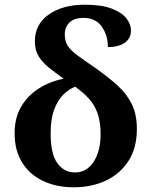

<svg xmlns="http://www.w3.org/2000/svg" viewBox="-20 -785 644 815"><path d="M293 10Q219 10 162.5 -17Q106 -44 74 -95Q42 -146 42 -220Q42 -284 69.5 -331.5Q97 -379 144 -409Q191 -439 250 -451Q215 -476 187.5 -498Q160 -520 144 -546Q128 -572 128 -610Q128 -682 187 -723.5Q246 -765 340 -765Q411 -765 454 -748.5Q497 -732 516.5 -707Q536 -682 536 -657Q536 -622 509.5 -603.5Q483 -585 438 -585Q438 -635 412 -672Q386 -709 334 -709Q295 -709 275 -689.5Q255 -670 255 -639Q255 -611 267 -591.5Q279 -572 308 -550.5Q337 -529 387 -495Q439 -458 478.5 -422.5Q518 -387 539.5 -343Q561 -299 561 -238Q561 -157 525.5 -102Q490 -47 429.5 -18.5Q369 10 293 10ZM296 -53Q347 -52 377 -97.5Q407 -143 407 -215Q407 -270 393 -307Q379 -344 354.5 -369.5Q330 -395 299 -417Q273 -407 249 -383.5Q225 -360 210 -320Q195 -280 195 -219Q195 -132 223 -93Q251 -54 296 -53Z"/></svg>

Font: Noto Serif
Style: Bold
Weight: 700
Designer: Monotype Design Team
Foundry: Monotype Imaging Inc.
Version: Version 2.014